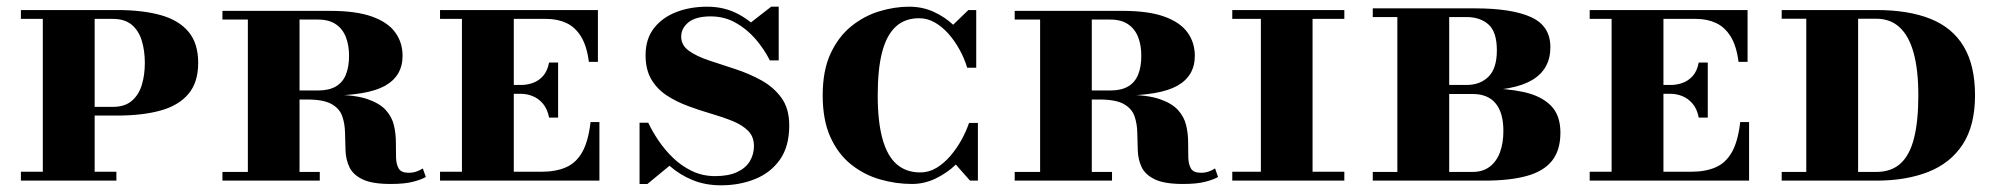

<svg xmlns="http://www.w3.org/2000/svg" viewBox="-20 -540 5980 574"><path d="M217.5 -194.5V-220.5H317.5Q353 -220.5 374 -238.5Q395 -256.5 404 -286.2Q413 -316 413 -352Q413 -388 404 -418Q395 -448 374 -465.8Q353 -483.5 317.5 -483.5H42.5V-510H330Q405.5 -510 459.8 -495Q514 -480 543.2 -445.5Q572.5 -411 572.5 -352Q572.5 -293.5 543.2 -259Q514 -224.5 459.8 -209.5Q405.5 -194.5 330 -194.5ZM42.5 0V-26.5H328V0ZM108 0V-510H263V0Z M801 -254V-269.5H930.5Q963.5 -269.5 984 -281.5Q1004.5 -293.5 1014 -316.8Q1023.5 -340 1023.5 -373Q1023.5 -405 1014 -429.2Q1004.5 -453.5 984 -467.5Q963.5 -481.5 930.5 -481.5H645V-507.5H968Q1044.5 -507.5 1092 -490.5Q1139.5 -473.5 1161.5 -443.2Q1183.5 -413 1183.5 -373Q1183.5 -313 1131 -283.5Q1078.5 -254 955.5 -254ZM645 0V-26H936V0ZM721 0V-507.5H875.5V0ZM1148 10Q1092.5 10 1064 -3.8Q1035.5 -17.5 1024.8 -40Q1014 -62.5 1013 -89.5Q1012 -116.5 1011.5 -143.2Q1011 -170 1003.2 -192.5Q995.5 -215 971.5 -228.8Q947.5 -242.5 898 -242.5H801V-256.5H978Q1041 -256.5 1078.2 -243.8Q1115.5 -231 1133.8 -210.5Q1152 -190 1157.8 -165Q1163.5 -140 1163.5 -115Q1163.5 -90 1164 -69.5Q1164.5 -49 1172 -36.2Q1179.5 -23.5 1201.5 -23.5Q1214 -23.5 1224.5 -27Q1235 -30.5 1244 -36.5L1253 -11Q1241 -3.5 1215.5 3.2Q1190 10 1148 10Z M1621.5 -188.5Q1616.5 -214.5 1603.2 -230Q1590 -245.5 1572.8 -252.5Q1555.5 -259.5 1538 -259.5H1483V-286H1538Q1555.5 -286 1572.8 -292Q1590 -298 1603.2 -312.5Q1616.5 -327 1621.5 -353H1648.5V-188.5ZM1745.5 -175H1772V0H1295.5V-26.5H1361V-483.5H1295.5V-510H1767.5V-355H1740.5Q1734.5 -402.5 1717 -430.8Q1699.5 -459 1673.2 -471.2Q1647 -483.5 1613.5 -483.5H1516V-26.5H1598Q1641.5 -26.5 1672 -39.8Q1702.5 -53 1720.8 -85.5Q1739 -118 1745.5 -175Z M2135.5 14Q2088.5 14 2050.2 -1.8Q2012 -17.5 1981.8 -44.2Q1951.5 -71 1929.2 -104.5Q1907 -138 1892 -173H1918Q1930 -147.5 1948.5 -120Q1967 -92.5 1992 -68.2Q2017 -44 2048.5 -28.8Q2080 -13.5 2118 -13.5Q2158.5 -13.5 2184.2 -25.8Q2210 -38 2222 -58.5Q2234 -79 2234 -103.5Q2234 -131.5 2216.5 -149Q2199 -166.5 2170 -178.2Q2141 -190 2106.5 -200Q2072 -210 2037.5 -222.8Q2003 -235.5 1974 -254.2Q1945 -273 1927.5 -302.2Q1910 -331.5 1910 -375Q1910 -423 1934.5 -455Q1959 -487 2000.8 -503.5Q2042.5 -520 2095 -520Q2146.5 -520 2188.8 -497Q2231 -474 2261.2 -437.2Q2291.5 -400.5 2308 -359.5H2281.5Q2264.5 -393.5 2238.5 -423.5Q2212.5 -453.5 2179 -472.2Q2145.5 -491 2104.5 -491Q2060 -491 2038.2 -473.2Q2016.5 -455.5 2016.5 -430.5Q2016.5 -404.5 2039.8 -388Q2063 -371.5 2100 -359.2Q2137 -347 2178.2 -333.5Q2219.5 -320 2256.2 -299.8Q2293 -279.5 2316.2 -247.5Q2339.5 -215.5 2339.5 -165Q2339.5 -102.5 2311.8 -63Q2284 -23.5 2237.5 -4.8Q2191 14 2135.5 14ZM1892 10V-173Q1910.5 -147 1926 -126.2Q1941.5 -105.5 1956.8 -87.2Q1972 -69 1989.5 -51L1915.5 10ZM2308 -359.5Q2293.5 -385 2279 -401.8Q2264.5 -418.5 2248.5 -432.8Q2232.5 -447 2213.5 -464L2285.5 -520H2308Z M2706.5 10Q2658 10 2610.5 -3.8Q2563 -17.5 2524.2 -48.5Q2485.5 -79.5 2462.5 -130.2Q2439.5 -181 2439.5 -255Q2439.5 -329 2463 -379.8Q2486.5 -430.5 2525 -461.5Q2563.5 -492.5 2608.8 -506.2Q2654 -520 2698 -520Q2737.5 -520 2771 -504.8Q2804.5 -489.5 2829.5 -466L2875 -510H2898.5V-337.5H2871.5Q2863.5 -364.5 2849 -391Q2834.5 -417.5 2815.8 -438.8Q2797 -460 2774.8 -472.8Q2752.5 -485.5 2728 -485.5Q2685 -485.5 2657.8 -460.2Q2630.5 -435 2617.2 -384.2Q2604 -333.5 2604 -255Q2604 -177 2618 -125.8Q2632 -74.5 2660.2 -49.5Q2688.5 -24.5 2731.5 -24.5Q2757 -24.5 2779.8 -38.2Q2802.5 -52 2821.5 -74.2Q2840.5 -96.5 2854.8 -122.5Q2869 -148.5 2877 -172.5H2903.5V0H2880L2837.5 -48Q2811 -22.5 2777 -6.2Q2743 10 2706.5 10Z M3169.5 -254V-269.5H3299Q3332 -269.5 3352.5 -281.5Q3373 -293.5 3382.5 -316.8Q3392 -340 3392 -373Q3392 -405 3382.5 -429.2Q3373 -453.5 3352.5 -467.5Q3332 -481.5 3299 -481.5H3013.5V-507.5H3336.5Q3413 -507.5 3460.5 -490.5Q3508 -473.5 3530 -443.2Q3552 -413 3552 -373Q3552 -313 3499.5 -283.5Q3447 -254 3324 -254ZM3013.5 0V-26H3304.5V0ZM3089.5 0V-507.5H3244V0ZM3516.5 10Q3461 10 3432.5 -3.8Q3404 -17.5 3393.2 -40Q3382.5 -62.5 3381.5 -89.5Q3380.5 -116.5 3380 -143.2Q3379.5 -170 3371.8 -192.5Q3364 -215 3340 -228.8Q3316 -242.5 3266.5 -242.5H3169.5V-256.5H3346.5Q3409.5 -256.5 3446.8 -243.8Q3484 -231 3502.2 -210.5Q3520.5 -190 3526.2 -165Q3532 -140 3532 -115Q3532 -90 3532.5 -69.5Q3533 -49 3540.5 -36.2Q3548 -23.5 3570 -23.5Q3582.5 -23.5 3593 -27Q3603.5 -30.5 3612.5 -36.5L3621.5 -11Q3609.5 -3.5 3584 3.2Q3558.5 10 3516.5 10Z M3749.5 0V-510H3904V0ZM3664 0V-26.5H3999V0ZM3664 -483.5V-510H3999V-483.5Z M4084 0V-26H4382.5Q4413 -26 4433.5 -41.5Q4454 -57 4464.2 -84.5Q4474.5 -112 4474.5 -148.5Q4474.5 -203 4451.2 -231Q4428 -259 4382.5 -259H4287V-276H4417.5Q4484 -276 4535.5 -264.8Q4587 -253.5 4616 -224.8Q4645 -196 4645 -143.5Q4645 -91 4620 -59.5Q4595 -28 4544.5 -14Q4494 0 4417.5 0ZM4157.5 0V-515H4312.5V0ZM4287 -268.5V-286H4364.5Q4405 -286 4430 -310.8Q4455 -335.5 4455 -389.5Q4455 -444.5 4430 -466.8Q4405 -489 4364.5 -489H4084V-515H4390Q4499.5 -515 4557.2 -488.8Q4615 -462.5 4615 -399Q4615 -333.5 4561 -301Q4507 -268.5 4390 -268.5Z M5058.5 -188.5Q5053.5 -214.5 5040.2 -230Q5027 -245.5 5009.8 -252.5Q4992.5 -259.5 4975 -259.5H4920V-286H4975Q4992.5 -286 5009.8 -292Q5027 -298 5040.2 -312.5Q5053.5 -327 5058.5 -353H5085.5V-188.5ZM5182.5 -175H5209V0H4732.5V-26.5H4798V-483.5H4732.5V-510H5204.5V-355H5177.5Q5171.5 -402.5 5154 -430.8Q5136.5 -459 5110.2 -471.2Q5084 -483.5 5050.5 -483.5H4953V-26.5H5035Q5078.5 -26.5 5109 -39.8Q5139.5 -53 5157.8 -85.5Q5176 -118 5182.5 -175Z M5306.5 0V-26H5589.5Q5634 -26 5661.8 -51.2Q5689.5 -76.5 5702.2 -127.2Q5715 -178 5715 -255Q5715 -331 5701 -381.8Q5687 -432.5 5659.2 -458.2Q5631.5 -484 5589.5 -484H5306.5V-510H5589.5Q5686 -510 5751.8 -483.5Q5817.5 -457 5851 -400.5Q5884.5 -344 5884.5 -255Q5884.5 -165 5848 -108.8Q5811.5 -52.5 5745 -26.2Q5678.5 0 5589.5 0ZM5380 0V-510H5535V0Z"/></svg>

Font: Bodoni Moda SC 9pt
Style: Bold
Weight: 700
Designer: Owen Earl
Foundry: indestructible type
Version: Version 2.005